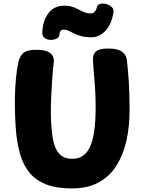

<svg xmlns="http://www.w3.org/2000/svg" viewBox="-20 -1048 796 1076"><path d="M83 -700Q90 -731 109.5 -750Q129 -769 186 -769Q239 -769 262.5 -749.5Q286 -730 281 -696Q279 -684 276.5 -655.5Q274 -627 271.5 -588.5Q269 -550 267 -508Q265 -466 265 -427Q265 -337 275 -277Q285 -217 311 -187.5Q337 -158 386 -158Q418 -158 442.5 -173.5Q467 -189 483.5 -223Q500 -257 508 -313Q516 -369 516 -451Q516 -527 510 -591.5Q504 -656 501 -711Q499 -742 517 -759Q535 -776 586 -776Q629 -776 651 -765.5Q673 -755 682 -738.5Q691 -722 692 -703Q695 -674 697.5 -646.5Q700 -619 702 -588Q704 -557 705 -518Q706 -479 706 -427Q706 -338 688.5 -259.5Q671 -181 633 -120.5Q595 -60 533.5 -26Q472 8 383 8Q295 8 237.5 -15Q180 -38 146 -79.5Q112 -121 95 -177Q78 -233 71 -299Q67 -338 65 -389Q63 -440 63.5 -496Q64 -552 69 -605Q74 -658 83 -700ZM494 -839Q459 -839 435.5 -845.5Q412 -852 395.5 -860.5Q379 -869 365 -875.5Q351 -882 335 -882Q315 -882 312 -850Q311 -838 296 -831Q281 -824 262.5 -824.5Q244 -825 230 -835Q216 -845 217 -867Q220 -932 251.5 -974Q283 -1016 340 -1016Q367 -1016 386.5 -1009.5Q406 -1003 421.5 -994.5Q437 -986 452.5 -979.5Q468 -973 487 -973Q502 -973 510.5 -982Q519 -991 523 -1007Q526 -1022 541.5 -1026Q557 -1030 575 -1025.5Q593 -1021 605.5 -1009.5Q618 -998 616 -981Q606 -911 570.5 -875Q535 -839 494 -839Z"/></svg>

Font: Playpen Sans ExtraBold
Style: Regular
Weight: 800
Designer: Laura Meseguer, Veronika Burian, José Scaglione
Foundry: TypeTogether
Version: Version 1.001